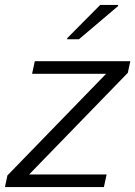

<svg xmlns="http://www.w3.org/2000/svg" viewBox="-22 -758 549 778"><path d="M251 -604 250 -599H298L456 -733L457 -738H384ZM8 -47 -2 0H399L410 -51H96L496 -463L506 -510H119L108 -459H408Z"/></svg>

Font: Saira UNSAM Light Italic
Style: Regular
Weight: 300
Italic angle: -12°
Designer: Hector Gatti with collaboration of the Omnibus-Type team
Foundry: Omnibus-Type
Version: Version 0.072;PS 000.072;hotconv 1.0.88;makeotf.lib2.5.64775